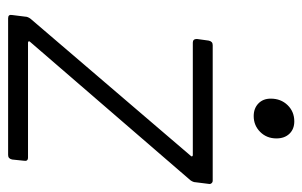

<svg xmlns="http://www.w3.org/2000/svg" viewBox="-156 -589 745 473"><g transform="rotate(90 216.5 -352.5)"><path d="M17 -10 21 -42Q21 -48 26 -55L364 -450Q366 -452 365 -453.5Q364 -455 362 -455H85Q76 -455 76 -465L80 -494Q82 -504 91 -504H425Q429 -504 431.5 -501Q434 -498 433 -494L429 -462Q429 -456 424 -449L83 -54Q81 -52 82 -50.5Q83 -49 85 -49H368Q378 -49 376 -39L373 -10Q371 0 362 0H25Q15 0 17 -10ZM223 -647Q223 -672 239 -688.5Q255 -705 279 -705Q298 -705 309.5 -693Q321 -681 321 -661Q321 -637 305 -621Q289 -605 266 -605Q247 -605 235 -616.5Q223 -628 223 -647Z"/></g></svg>

Font: Barlow Light
Style: Italic
Weight: 300
Italic angle: -7°
Designer: Jeremy Tribby
Foundry: Tribby Type
Version: Version 1.408